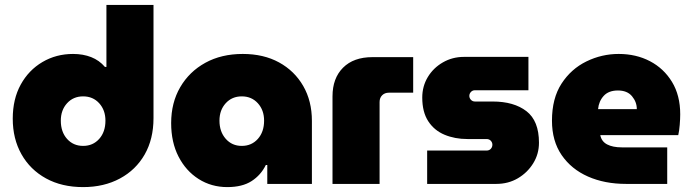

<svg xmlns="http://www.w3.org/2000/svg" viewBox="-20 -750 2825 783"><path d="M319 13Q404 13 469 -22Q534 -57 570 -120Q606 -183 606 -268V-730H414V-477H408Q385 -504 352 -517Q319 -530 278 -530Q209 -530 153 -497Q97 -464 64.5 -405Q32 -346 32 -266Q32 -184 67.5 -121Q103 -58 167.5 -22.5Q232 13 319 13ZM319 -155Q279 -155 253.5 -183.5Q228 -212 228 -258Q228 -301 253.5 -329Q279 -357 319 -357Q359 -357 384.5 -329Q410 -301 410 -258Q410 -212 384.5 -183.5Q359 -155 319 -155Z M907 13Q842 13 790 -20Q738 -53 708 -111.5Q678 -170 678 -248Q678 -331 715 -394.5Q752 -458 817.5 -494Q883 -530 970 -530Q1055 -530 1118 -495.5Q1181 -461 1216.5 -399.5Q1252 -338 1252 -257V0H1070V-77H1064Q1044 -36 1006 -11.5Q968 13 907 13ZM966 -155Q1006 -155 1031.5 -183.5Q1057 -212 1057 -258Q1057 -301 1031.5 -329Q1006 -357 966 -357Q926 -357 900.5 -329Q875 -301 875 -258Q875 -213 900.5 -184Q926 -155 966 -155Z M1336 0V-357Q1336 -431 1379 -474Q1422 -517 1499 -517H1665V-372H1566Q1549 -372 1538.5 -361.5Q1528 -351 1528 -334V0Z M1722 0V-136H1964Q1975 -136 1981.5 -143Q1988 -150 1988 -160Q1988 -169 1981.5 -176Q1975 -183 1964 -183H1886Q1835 -183 1793 -200.5Q1751 -218 1726.5 -255.5Q1702 -293 1702 -352Q1702 -398 1724.5 -435.5Q1747 -473 1786 -495.5Q1825 -518 1872 -518H2135V-382H1917Q1907 -382 1900.5 -375Q1894 -368 1894 -359Q1894 -350 1900.5 -343Q1907 -336 1917 -336H1989Q2076 -336 2127 -296.5Q2178 -257 2178 -168Q2178 -122 2154.5 -84Q2131 -46 2092 -23Q2053 0 2004 0Z M2533 0Q2446 0 2378 -30Q2310 -60 2270.5 -117.5Q2231 -175 2231 -258Q2231 -349 2270 -409Q2309 -469 2371.5 -499.5Q2434 -530 2503 -530Q2574 -530 2630.5 -500.5Q2687 -471 2720.5 -416Q2754 -361 2754 -284Q2754 -265 2752 -240.5Q2750 -216 2746 -199H2428Q2433 -173 2456 -161Q2479 -149 2516 -149H2701V0ZM2419 -305H2577Q2577 -334 2557.5 -357.5Q2538 -381 2500 -381Q2462 -381 2442 -359Q2422 -337 2419 -305Z"/></svg>

Font: MuseoModerno Black
Style: Regular
Weight: 900
Designer: Pablo Cosgaya, Héctor Gatti, Marcela Romero, and the Authors of The MuseoModerno Project.
Foundry: Omnibus-Type Team
Version: Version 1.001